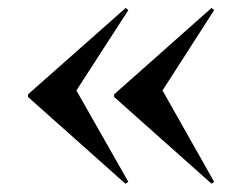

<svg xmlns="http://www.w3.org/2000/svg" viewBox="-20 -448 596 480"><path d="M508.9 -428.2 515.3 -422.6 386.3 -221.8 515.3 6.5 508.9 11.3 265.3 -205.6V-212.1ZM294.4 -428.2 300.8 -422.6 171 -221.8 300.8 6.5 293.5 11.3 50 -205.6V-212.1Z"/></svg>

Font: Playfair 144pt SemiCondensed
Style: Bold
Weight: 700
Width: 4
Designer: Claus Eggers Sørensen
Foundry: Claus Eggers Sørensen
Version: Version 2.203